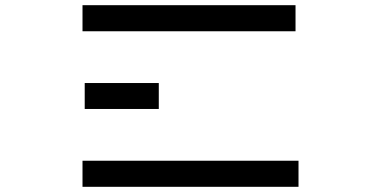

<svg xmlns="http://www.w3.org/2000/svg" viewBox="-20 -720 1462 740"><path d="M306.5 -400V-300H592V-400ZM298 0H1130.5V-100.5H298ZM298 -599.5H1119V-700H298Z"/></svg>

Font: Melete
Style: Regular
Weight: 400
Width: 6
Designer: Sora Sagano
Foundry: DOT COLON
Version: Version 0.200;FEAKit 1.0